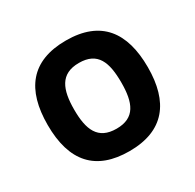

<svg xmlns="http://www.w3.org/2000/svg" viewBox="-124 -663 829 815"><g transform="rotate(-30 290.5 -256.0)"><path d="M291 -527C119.1 -527 45 -426.9 45 -255C45 -75 127 15 291 15C461.1 15 536 -85.2 536 -255C536 -426.4 462 -527 291 -527ZM291 -95C199.6 -95 175 -157.1 175 -255C175 -352.7 199.7 -417 291 -417C383.1 -417 406 -354.4 406 -255C406 -157 381.9 -95 291 -95Z"/></g></svg>

Font: Fog Sans
Style: Bold
Weight: 700
Foundry: Intel Corporation
Version: Version 1.00